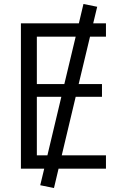

<svg xmlns="http://www.w3.org/2000/svg" viewBox="-20 -847 627 964"><path d="M165 -663V-425H303L360 -663ZM432 -663 375 -425H492V-361H360L290 -67H512V0H274L251 97L182 83L202 0H85V-730H376L399 -827L468 -813L448 -730H512V-663ZM218 -67 288 -361H165V-67Z"/></svg>

Font: M PLUS 1p
Style: Regular
Weight: 400
Version: Version 1.062